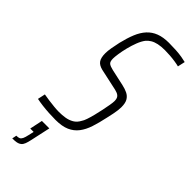

<svg xmlns="http://www.w3.org/2000/svg" viewBox="-304 -731 1003 1003"><g transform="rotate(45 197.0 -230.0)"><path d="M136 8Q113 8 87 6.5Q61 5 37 2Q13 -1 -6 -5L3 -47Q20 -44 41 -41Q62 -38 83.5 -36Q105 -34 120 -34Q143 -34 165 -37.5Q187 -41 206 -52Q225 -63 237 -86Q243 -94 249.5 -113Q256 -132 262 -156Q268 -180 273 -204Q278 -228 281.5 -248.5Q285 -269 285 -279Q285 -296 279 -305Q273 -314 260 -319Q247 -324 225 -328L124 -350Q96 -357 85 -373.5Q74 -390 74 -422Q74 -440 78 -462.5Q82 -485 88 -513Q99 -559 113 -593Q127 -627 148 -650Q169 -673 199 -684.5Q229 -696 271 -696Q298 -696 323 -694.5Q348 -693 368.5 -689.5Q389 -686 400 -683L391 -642Q380 -645 361 -648Q342 -651 321.5 -652.5Q301 -654 283 -654Q255 -654 234.5 -649.5Q214 -645 200 -636.5Q186 -628 176 -616Q163 -599 153 -573Q143 -547 136 -519Q129 -491 125.5 -467Q122 -443 122 -431Q122 -408 132 -400.5Q142 -393 164 -388L255 -368Q278 -363 295.5 -354.5Q313 -346 323 -329.5Q333 -313 333 -282Q333 -273 331.5 -259.5Q330 -246 326.5 -229Q323 -212 318 -190Q308 -143 296 -106.5Q284 -70 264.5 -44.5Q245 -19 214.5 -5.5Q184 8 136 8ZM45 236 50 211Q64 211 71.5 207.5Q79 204 84 193.5Q89 183 93 164L100 133H75L90 62H145L121 172Q117 191 112 204Q107 217 98.5 224Q90 231 77.5 233.5Q65 236 45 236Z"/></g></svg>

Font: Saira Condensed ExtraLight
Style: Italic
Weight: 250
Width: 3
Italic angle: -12°
Designer: Hector Gatti with collaboration of the Omnibus-Type team
Foundry: Omnibus-Type
Version: Version 1.101